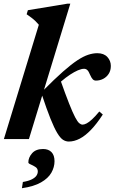

<svg xmlns="http://www.w3.org/2000/svg" viewBox="-24 -736 606 1016"><path d="M348 -716.5 129 0H-3.5L181.5 -605Q172.5 -615.5 163 -624.8Q153.5 -634 142.2 -642.5Q131 -651 117 -660.5L123.5 -682L332.5 -716.5ZM196 -239.5 205 -257.5Q265.5 -318.5 309.2 -357Q353 -395.5 385.2 -416.8Q417.5 -438 442.8 -446.2Q468 -454.5 491 -454.5Q525.5 -454.5 544 -434.5Q562.5 -414.5 562.5 -387Q562.5 -363 551.5 -345.8Q540.5 -328.5 522.5 -319Q504.5 -309.5 483.5 -309.5Q473.5 -309.5 466.8 -316.5Q460 -323.5 452.5 -340.5Q445.5 -358 438.2 -365Q431 -372 421 -372Q407 -372 388 -363.8Q369 -355.5 346.5 -340.8Q324 -326 300.2 -305.5Q276.5 -285 253.5 -260L294 -317Q322.5 -236.5 341.5 -188.5Q360.5 -140.5 373.2 -116.2Q386 -92 395.2 -84.2Q404.5 -76.5 413 -76.5Q422 -76.5 434.5 -83Q447 -89.5 463.5 -104.8Q480 -120 501.5 -146L520 -130Q487.5 -80 457 -48.5Q426.5 -17 397.5 -2Q368.5 13 340 13Q324 13 309.5 3.8Q295 -5.5 279 -32Q263 -58.5 243 -108.2Q223 -158 196 -239.5ZM126 123.5Q126 97.5 145.8 75Q165.5 52.5 204 52.5Q232.5 52.5 248.5 69Q264.5 85.5 264.5 117Q264.5 148.5 247.8 178Q231 207.5 193 229.2Q155 251 92 260L97 227Q128.5 221.5 145.5 212.5Q162.5 203.5 169.2 193Q176 182.5 176 171Q176 155.5 163.5 147.5Q151 139.5 138.5 134.2Q126 129 126 123.5Z"/></svg>

Font: Newsreader 24pt
Style: Bold Italic
Weight: 700
Italic angle: -17°
Designer: Hugues Gentile
Foundry: Production Type
Version: Version 1.003